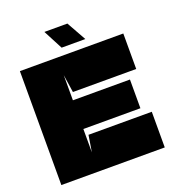

<svg xmlns="http://www.w3.org/2000/svg" viewBox="-141 -900 923 1012"><g transform="rotate(-20 320.0 -394.5)"><path d="M412 -680H279L222 -789H351ZM255 -200H610V0H30V-639H610V-440H255L240 -540V-399H560V-238H240V-107Z"/></g></svg>

Font: Banana Brick
Style: Regular
Weight: 400
Designer: artmaker
Foundry: artmaker
Version: Version 4.000 2011 initial release